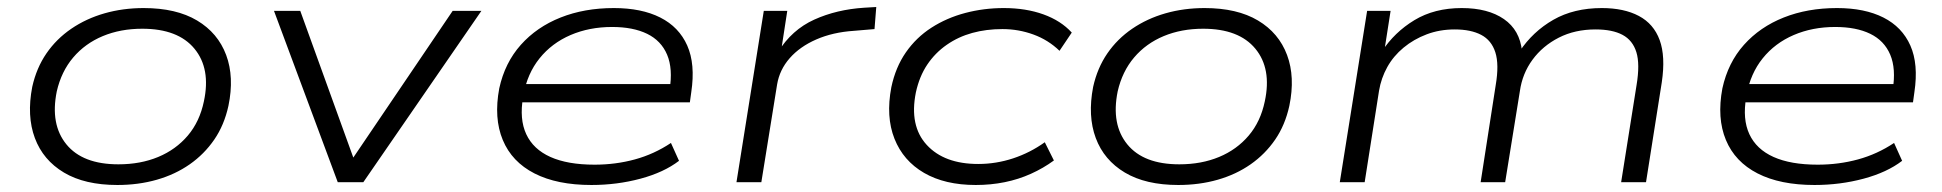

<svg xmlns="http://www.w3.org/2000/svg" viewBox="-20 -520 5543 548"><path d="M315 8Q222 8 162.5 -27.5Q103 -63 79.5 -126Q56 -189 72 -272Q84 -326 112.5 -367.5Q141 -409 183.5 -438Q226 -467 278.5 -482Q331 -497 390 -497Q483 -497 542.5 -461.5Q602 -426 625.5 -363Q649 -300 632 -218Q620 -163 591.5 -121.5Q563 -80 521.5 -51Q480 -22 427.5 -7Q375 8 315 8ZM318 -51Q381 -51 431.5 -72Q482 -93 516 -133Q550 -173 562 -231Q582 -324 535 -381Q488 -438 386 -438Q324 -438 273.5 -417Q223 -396 189 -356Q155 -316 142 -259Q123 -165 169.5 -108Q216 -51 318 -51Z M944 0 762 -489H837L995 -52H976L1272 -489H1354L1017 0Z M1668 8Q1570 8 1505.5 -25Q1441 -58 1415 -120.5Q1389 -183 1405 -268Q1421 -341 1466.5 -392Q1512 -443 1580 -470Q1648 -497 1732 -497Q1811 -497 1864.5 -470Q1918 -443 1941.5 -390Q1965 -337 1953 -257L1949 -228H1449L1457 -280H1917L1891 -263Q1901 -324 1884 -364Q1867 -404 1827 -423.5Q1787 -443 1727 -443Q1662 -443 1608.5 -420Q1555 -397 1520 -353.5Q1485 -310 1474 -249L1473 -243Q1462 -180 1482 -137Q1502 -94 1551 -72Q1600 -50 1677 -50Q1737 -50 1792 -65Q1847 -80 1895 -112L1918 -61Q1875 -28 1808 -10Q1741 8 1668 8Z M2082 0 2160 -489H2227L2209 -372H2201Q2240 -435 2304 -464Q2368 -493 2447 -498L2481 -500L2476 -437L2417 -432Q2357 -428 2310 -407.5Q2263 -387 2234 -354Q2205 -321 2198 -279L2153 0Z M2765 8Q2677 8 2617.5 -26.5Q2558 -61 2533 -124Q2508 -187 2524 -271Q2536 -328 2565.5 -370.5Q2595 -413 2638.5 -441Q2682 -469 2735 -483Q2788 -497 2845 -497Q2908 -497 2958 -479Q3008 -461 3039 -427L3004 -375Q2972 -406 2929.5 -421.5Q2887 -437 2841 -437Q2795 -437 2755 -426Q2715 -415 2682 -392Q2649 -369 2626.5 -335.5Q2604 -302 2594 -256Q2575 -161 2625 -106.5Q2675 -52 2772 -52Q2823 -52 2871.5 -68Q2920 -84 2962 -114L2988 -62Q2958 -40 2922.5 -24Q2887 -8 2847.5 0Q2808 8 2765 8Z M3343 8Q3250 8 3190.5 -27.5Q3131 -63 3107.5 -126Q3084 -189 3100 -272Q3112 -326 3140.5 -367.5Q3169 -409 3211.5 -438Q3254 -467 3306.5 -482Q3359 -497 3418 -497Q3511 -497 3570.5 -461.5Q3630 -426 3653.5 -363Q3677 -300 3660 -218Q3648 -163 3619.5 -121.5Q3591 -80 3549.5 -51Q3508 -22 3455.5 -7Q3403 8 3343 8ZM3346 -51Q3409 -51 3459.5 -72Q3510 -93 3544 -133Q3578 -173 3590 -231Q3610 -324 3563 -381Q3516 -438 3414 -438Q3352 -438 3301.5 -417Q3251 -396 3217 -356Q3183 -316 3170 -259Q3151 -165 3197.5 -108Q3244 -51 3346 -51Z M3804 0 3882 -489H3949L3931 -374L3924 -373Q3960 -428 4017 -462.5Q4074 -497 4152 -497Q4227 -497 4272.5 -465.5Q4318 -434 4324 -374L4317 -373Q4355 -430 4413.5 -463.5Q4472 -497 4552 -497Q4615 -497 4657.5 -474.5Q4700 -452 4717 -405.5Q4734 -359 4723 -285L4678 0H4607L4651 -277Q4661 -337 4650.5 -371Q4640 -405 4611 -420.5Q4582 -436 4534 -436Q4475 -436 4429 -412.5Q4383 -389 4354 -349.5Q4325 -310 4318 -260L4276 0H4206L4249 -277Q4259 -336 4248 -370.5Q4237 -405 4207.5 -420.5Q4178 -436 4132 -436Q4089 -436 4052 -422Q4015 -408 3986 -384Q3957 -360 3939.5 -328.5Q3922 -297 3916 -261L3875 0Z M5159 8Q5061 8 4996.5 -25Q4932 -58 4906 -120.5Q4880 -183 4896 -268Q4912 -341 4957.5 -392Q5003 -443 5071 -470Q5139 -497 5223 -497Q5302 -497 5355.5 -470Q5409 -443 5432.5 -390Q5456 -337 5444 -257L5440 -228H4940L4948 -280H5408L5382 -263Q5392 -324 5375 -364Q5358 -404 5318 -423.5Q5278 -443 5218 -443Q5153 -443 5099.5 -420Q5046 -397 5011 -353.5Q4976 -310 4965 -249L4964 -243Q4953 -180 4973 -137Q4993 -94 5042 -72Q5091 -50 5168 -50Q5228 -50 5283 -65Q5338 -80 5386 -112L5409 -61Q5366 -28 5299 -10Q5232 8 5159 8Z"/></svg>

Font: Nunito Sans 10pt Expanded Light
Style: Italic
Weight: 300
Width: 7
Italic angle: -9°
Designer: Vernon Adams
Foundry: Vernon Adams
Version: Version 3.101;gftools[0.9.27]